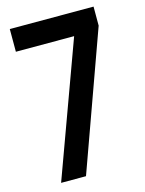

<svg xmlns="http://www.w3.org/2000/svg" viewBox="-112 -778 654 866"><g transform="rotate(-15 215.5 -345.0)"><path d="M411.1 -621.1 180.2 20H64L292 -604H20V-710H411.1Z"/></g></svg>

Font: D-DIN-PRO SemiBold
Style: Bold
Weight: 600
Designer: datto
Foundry: CyberFei
Version: Version 1.000;hotconv 1.0.109;makeotfexe 2.5.65596